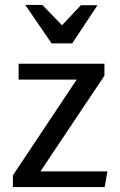

<svg xmlns="http://www.w3.org/2000/svg" viewBox="-20 -754 485 774"><path d="M230 -652 151 -734H82L188 -579H271L373 -733H306ZM55 -497V-433H289L32 -47V0H402L413 -63H143L401 -449V-497Z"/></svg>

Font: Rosario
Style: Regular
Weight: 400
Designer: Hector Gatti
Foundry: Omnibus Type
Version: Version 1.100